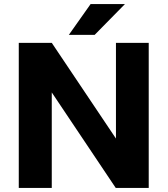

<svg xmlns="http://www.w3.org/2000/svg" viewBox="-20 -921 825 941"><path d="M708.9 0V-711H548.3V-242L233.7 -711H72V0H233.7V-468L547.2 0ZM424 -901 317.3 -750H443.8L592.3 -901Z"/></svg>

Font: Asimov
Style: Wid
Weight: 500
Designer: Google
Version: Version 2.000980; 2014